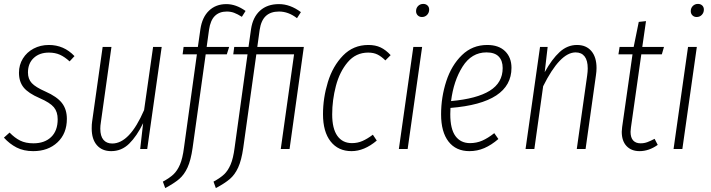

<svg xmlns="http://www.w3.org/2000/svg" viewBox="-23 -762 3635 982"><path d="M358 -475 333 -448Q308 -471 283.5 -482Q259 -493 227 -493Q179 -493 149.5 -465.5Q120 -438 120 -391Q120 -358 139.5 -337Q159 -316 209 -294Q268 -268 293.5 -235.5Q319 -203 319 -154Q319 -79 271 -34Q223 11 147 11Q98 11 62 -7.5Q26 -26 -3 -58L26 -84Q52 -57 80 -43Q108 -29 148 -29Q205 -29 238.5 -61Q272 -93 272 -152Q272 -190 252.5 -213.5Q233 -237 180 -260Q122 -285 98 -314.5Q74 -344 74 -390Q74 -430 94 -462.5Q114 -495 149 -513.5Q184 -532 227 -532Q304 -532 358 -475Z M446 -105Q446 -127 448 -139L502 -522H547L493 -137Q490 -119 490 -104Q490 -66 506 -47Q522 -28 551 -28Q640 -28 714 -199L760 -522H804L730 0H694L709 -132Q677 -66 638 -27.5Q599 11 546 11Q499 11 472.5 -19.5Q446 -50 446 -105Z M1046 -609 1034 -522H1149L1137 -484H1029L962 -5Q953 58 936 95Q919 132 893 154Q867 176 822 200L810 167Q845 148 864.5 129.5Q884 111 897.5 79.5Q911 48 918 -7L984 -484H911L916 -522H989L1002 -613Q1011 -674 1046 -707.5Q1081 -741 1135 -741Q1184 -741 1233 -706L1214 -676Q1192 -690 1174.5 -696.5Q1157 -703 1137 -703Q1099 -703 1076 -680.5Q1053 -658 1046 -609Z M1458 0H1413L1481 -484H1288L1221 -5Q1212 58 1195 95Q1178 132 1152 154Q1126 176 1081 200L1069 167Q1104 148 1123.5 129.5Q1143 111 1156.5 79.5Q1170 48 1177 -7L1243 -484H1170L1175 -522H1248L1261 -613Q1270 -674 1307 -707.5Q1344 -741 1404 -741Q1461 -741 1516 -700L1496 -669Q1452 -703 1404 -703Q1361 -703 1336.5 -680Q1312 -657 1305 -609L1293 -522H1531Z M1975 -480 1948 -453Q1928 -473 1908 -483Q1888 -493 1860 -493Q1797 -493 1755.5 -444Q1714 -395 1695 -322.5Q1676 -250 1676 -177Q1676 -104 1702.5 -67Q1729 -30 1777 -30Q1806 -30 1831 -41Q1856 -52 1884 -73L1904 -43Q1840 11 1775 11Q1707 11 1668 -38.5Q1629 -88 1629 -178Q1629 -261 1654 -342.5Q1679 -424 1731.5 -478Q1784 -532 1861 -532Q1897 -532 1923.5 -519.5Q1950 -507 1975 -480Z M2136 -522 2062 0H2017L2091 -522ZM2105 -705Q2105 -721 2115.5 -731.5Q2126 -742 2142 -742Q2155 -742 2163.5 -734Q2172 -726 2172 -713Q2172 -697 2161.5 -686Q2151 -675 2135 -675Q2122 -675 2113.5 -683.5Q2105 -692 2105 -705Z M2281 -210Q2280 -199 2280 -178Q2280 -102 2306.5 -66Q2333 -30 2381 -30Q2414 -30 2443 -42.5Q2472 -55 2505 -81L2526 -51Q2490 -20 2454 -4.5Q2418 11 2378 11Q2309 11 2271 -38Q2233 -87 2233 -177Q2233 -265 2259.5 -346.5Q2286 -428 2339.5 -480Q2393 -532 2469 -532Q2528 -532 2560.5 -500Q2593 -468 2593 -415Q2593 -235 2281 -210ZM2284 -245Q2416 -257 2482 -298Q2548 -339 2548 -414Q2548 -452 2527.5 -473Q2507 -494 2465 -494Q2389 -494 2343 -421.5Q2297 -349 2284 -245Z M3028 -414Q3028 -397 3025 -377L2972 0H2927L2980 -375Q2983 -396 2983 -412Q2983 -453 2967 -473.5Q2951 -494 2921 -494Q2841 -494 2755 -321L2710 0H2665L2739 -522H2778L2763 -393Q2800 -460 2839.5 -496Q2879 -532 2928 -532Q2975 -532 3001.5 -501Q3028 -470 3028 -414Z M3204 -110Q3202 -94 3202 -88Q3202 -58 3215.5 -43.5Q3229 -29 3253 -29Q3272 -29 3288 -35Q3304 -41 3325 -52L3341 -21Q3296 11 3248 11Q3206 11 3181.5 -15Q3157 -41 3157 -88Q3157 -94 3159 -112L3212 -484H3140L3146 -522H3218L3244 -650L3281 -654L3262 -522H3373L3362 -484H3257Z M3541 -522 3467 0H3422L3496 -522ZM3510 -705Q3510 -721 3520.5 -731.5Q3531 -742 3547 -742Q3560 -742 3568.5 -734Q3577 -726 3577 -713Q3577 -697 3566.5 -686Q3556 -675 3540 -675Q3527 -675 3518.5 -683.5Q3510 -692 3510 -705Z"/></svg>

Font: Fira Sans Extra Condensed ExtraLight
Style: Italic
Weight: 275
Width: 3
Italic angle: -8°
Designer: Carrois Corporate & Edenspiekermann AG
Foundry: Carrois Corporate GbR & Edenspiekermann AG
Version: Version 4.203